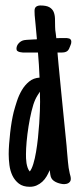

<svg xmlns="http://www.w3.org/2000/svg" viewBox="-20 -678 293 711"><path d="M244.1 -523.4Q244.1 -516.6 241.2 -510.7Q238.3 -502.4 235.6 -497.1Q232.9 -491.7 229 -488.8Q225.1 -485.8 219.5 -484.6Q213.9 -483.4 205.1 -483.4H192.9Q193.8 -472.2 194.8 -461.2Q195.8 -450.2 196.8 -439L207 -334L226.6 -137.7L228 -119.6Q230 -99.6 231.7 -78.1Q233.4 -56.6 238.3 -35.6Q239.7 -30.3 241 -25.4Q242.2 -20.5 242.2 -15.1Q242.2 -9.8 239.7 -6.1Q237.3 -2.4 233.6 -0.2Q230 2 225.8 2.9Q221.7 3.9 217.8 3.9Q211.9 3.9 205.1 2.4Q198.2 1 191.4 -1.7Q184.6 -4.4 179 -8.5Q173.3 -12.7 170.4 -18.1Q167.5 -23.4 166.3 -31.5Q165 -39.6 164.1 -47.9Q159.2 -36.1 152.6 -24.9Q146 -13.7 136.7 -5.1Q127.4 3.4 116 8.5Q104.5 13.7 90.3 13.7Q65.4 13.7 50 2Q34.7 -9.8 26.1 -27.6Q17.6 -45.4 14.9 -66.7Q12.2 -87.9 12.2 -107.4Q12.2 -123.5 13.7 -144Q15.1 -164.6 17.6 -186Q20 -207.5 23.4 -227.8Q26.9 -248 30.8 -263.7Q35.6 -281.7 42.7 -303.5Q49.8 -325.2 60.8 -344Q71.8 -362.8 87.9 -376Q104 -389.2 126.5 -390.6Q125.5 -416 124 -438.7Q122.6 -461.4 120.6 -483.4H72.3Q68.8 -483.4 63.7 -483.6Q58.6 -483.9 53.5 -485.1Q48.3 -486.3 44.7 -489Q41 -491.7 41 -497.1Q41 -508.8 49.3 -517.8Q57.6 -526.9 69.3 -529.3Q79.1 -530.8 88.9 -531Q98.6 -531.2 108.4 -532.2Q110.4 -532.2 112.3 -532.2Q114.3 -532.2 116.7 -532.7L111.8 -586.4L109.9 -606Q108.9 -613.8 108.4 -621.8Q107.9 -629.9 107.9 -637.7Q107.9 -648.9 114 -653.3Q120.1 -657.7 129.9 -657.7Q151.4 -657.7 162.6 -651.4Q173.8 -645 178.5 -634.3Q183.1 -623.5 183.6 -609.1Q184.1 -594.7 184.1 -578.1Q184.1 -567.4 186.5 -553.7L188.5 -536.6Q196.8 -537.1 204.6 -537.1Q212.4 -537.1 220.7 -537.1Q224.1 -537.1 228.3 -536.9Q232.4 -536.6 236.1 -535.4Q239.7 -534.2 241.9 -531.2Q244.1 -528.3 244.1 -523.4ZM128.4 -300.8Q128.4 -306.2 128.2 -312.7Q127.9 -319.3 127.9 -325.2V-338.4Q124.5 -333.5 119.1 -325Q113.8 -316.4 110.8 -309.6Q103 -292.5 96.7 -265.9Q90.3 -239.3 85.7 -210.2Q81.1 -181.2 78.6 -153.6Q76.2 -126 76.2 -107.4Q76.2 -100.6 76.4 -91.8Q76.7 -83 78.1 -74Q79.6 -64.9 82.5 -56.6Q85.4 -48.3 90.3 -43Q97.7 -52.2 103.5 -71.5Q109.4 -90.8 113.5 -115.5Q117.7 -140.1 120.6 -167.5Q123.5 -194.8 125.2 -220.5Q127 -246.1 127.7 -267.3Q128.4 -288.6 128.4 -300.8Z"/></svg>

Font: Just Another Hand
Style: Regular
Weight: 400
Designer: Astigmatic (AOETI)
Foundry: Astigmatic (AOETI)
Version: Version 1.000